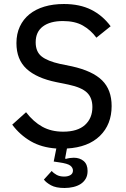

<svg xmlns="http://www.w3.org/2000/svg" viewBox="-20 -730 628 958"><path d="M294 -625Q230 -625 194 -598Q158 -571 158 -519Q158 -472 187.5 -448.5Q217 -425 280 -411L339 -399Q442 -376 489.5 -329Q537 -282 537 -201Q537 -109 478.5 -52Q420 5 314 11L305 60L308 63Q318 60 328.5 58.5Q339 57 348 57Q378 57 397.5 73.5Q417 90 417 123Q417 146 407.5 162Q398 178 382.5 188Q367 198 346 203Q325 208 302 208Q259 208 234.5 194.5Q210 181 199 166L238 123Q247 134 262.5 142.5Q278 151 300 151Q319 151 331.5 143.5Q344 136 344 121Q344 107 331 96.5Q318 86 275 80L248 76L261 11Q187 6 133 -25.5Q79 -57 41 -108L110 -170Q147 -122 191.5 -97.5Q236 -73 295 -73Q367 -73 404 -106.5Q441 -140 441 -196Q441 -242 414 -268Q387 -294 321 -308L262 -320Q163 -340 112.5 -386.5Q62 -433 62 -515Q62 -561 79 -597.5Q96 -634 127 -659Q158 -684 201.5 -697Q245 -710 299 -710Q378 -710 435 -681.5Q492 -653 532 -599L461 -542Q433 -580 393.5 -602.5Q354 -625 294 -625Z"/></svg>

Font: IBM Plex Sans Text
Style: Regular
Weight: 450
Designer: Mike Abbink, Paul van der Laan, Pieter van Rosmalen
Foundry: Bold Monday
Version: Version 3.005